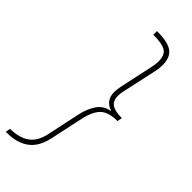

<svg xmlns="http://www.w3.org/2000/svg" viewBox="-331 -747 940 940"><g transform="rotate(45 138.5 -277.0)"><path d="M-45 134Q18 133 55.5 106.5Q93 80 106 18L142 -152Q153 -202 176 -235.5Q199 -269 241 -277V-279Q188 -297 188 -354Q188 -374 194 -401L230 -568Q236 -594 236 -612Q236 -658 210.5 -673Q185 -688 125 -688V-713H133Q202 -713 232.5 -690Q263 -667 263 -614Q263 -593 257 -566L220 -397Q214 -373 214 -354Q214 -320 235.5 -305Q257 -290 305 -290L300 -265Q239 -265 210.5 -238.5Q182 -212 168 -148L131 24Q116 94 72 126.5Q28 159 -44 159H-50Z"/></g></svg>

Font: Noto Sans Thin
Style: Italic
Weight: 100
Italic angle: -12°
Designer: Monotype Design Team
Foundry: Monotype Imaging Inc.
Version: Version 2.013; ttfautohint (v1.8.4.7-5d5b)